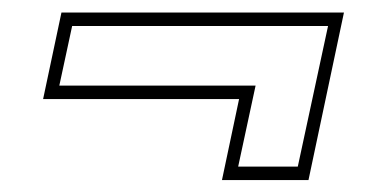

<svg xmlns="http://www.w3.org/2000/svg" viewBox="-20 -462 604 314"><path d="M542.5 -441.5 484.5 -167.5H343L371 -300H50.5L80.5 -441.5ZM516.5 -419.5H98L77 -322H398L369.5 -189.5H467Z"/></svg>

Font: Tourney ExtraLight
Style: Italic
Weight: 250
Italic angle: -12°
Version: Version 1.015